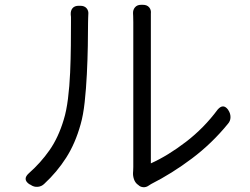

<svg xmlns="http://www.w3.org/2000/svg" viewBox="-20 -768 1040 798"><path d="M551 -2Q541 -10 536.5 -24Q532 -38 533 -51Q533 -57 533.5 -58.5Q534 -60 534 -74Q534 -84 534 -118Q534 -152 534 -202Q534 -252 534 -310.5Q534 -369 534 -428Q534 -487 534 -538.5Q534 -590 534 -626.5Q534 -663 534 -676Q534 -698 533.5 -701.5Q533 -705 533 -711Q532 -727 541 -737.5Q550 -748 566 -748H574Q591 -748 600 -737.5Q609 -727 607 -711Q607 -705 607 -701.5Q607 -698 607 -676Q607 -663 607 -626.5Q607 -590 607 -538Q607 -486 607 -427.5Q607 -369 607 -311.5Q607 -254 607 -205.5Q607 -157 607 -125.5Q607 -94 607 -89Q678 -121 753 -178.5Q828 -236 885 -313Q908 -339 928 -312L929 -310Q938 -297 938 -281Q938 -265 927 -253Q861 -172 778 -109.5Q695 -47 608 -3L597 4Q587 11 575 10Q563 9 555 1ZM101 -3Q73 -23 99 -47Q149 -91 186 -144Q223 -197 245 -271Q256 -306 262.5 -357.5Q269 -409 271.5 -466.5Q274 -524 274.5 -579Q275 -634 275 -675Q275 -695 275 -697.5Q275 -700 274 -707Q273 -724 281.5 -734Q290 -744 307 -744H314Q331 -744 340 -733.5Q349 -723 347 -707Q347 -700 346.5 -695Q346 -690 346 -675Q346 -634 345 -577.5Q344 -521 341 -460Q338 -399 332 -344Q326 -289 315 -251Q293 -172 255 -112.5Q217 -53 164 -4Q153 7 137 8.5Q121 10 107 0Z"/></svg>

Font: Chiron GoRound TC N
Style: Regular
Weight: 350
Designer: Ryoko NISHIZUKA 西塚涼子 (kana, bopomofo & ideographs); Paul D. Hunt (Latin, Greek & Cyrillic); Sandoll Communications 산돌커뮤니
Foundry: Adobe
Version: Version 1.000;hotconv 1.1.1;makeotfexe 2.6.0